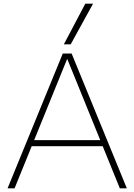

<svg xmlns="http://www.w3.org/2000/svg" viewBox="-20 -1020 728 1040"><path d="M21 0 320 -730H368L667 0H629L345 -699H343L59 0ZM135 -228V-261H553V-228ZM363 -780H326L442 -1000H484Z"/></svg>

Font: M PLUS 2 ExtraLight
Style: Regular
Weight: 250
Designer: Coji Morishita
Foundry: UNDERFOREST DESIGN
Version: Version 1.001